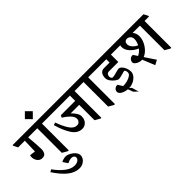

<svg xmlns="http://www.w3.org/2000/svg" viewBox="-77 -1813 3093 3093"><g transform="rotate(-45 1469.5 -266.5)"><path d="M642 -585V-568H540V42H521L433 -8V-568H225L227 -546Q244 -359 244 -282Q244 -239 225 -204Q206 -169 153 -169Q115 -169 89 -190Q63 -211 50.5 -241Q38 -271 38 -297Q38 -325 44 -343L142 -330L149 -568H-3L-40 -639V-657H603Z M433 284Q484 284 515 262Q546 240 546 208Q546 189 529.5 173.5Q513 158 486 158Q439 158 390 185L334 102Q353 91 381.5 83Q410 75 431 75Q470 75 514.5 98.5Q559 122 589.5 159Q620 196 620 233Q620 268 600 299.5Q580 331 543 351Q506 371 459 371Q361 371 268.5 298Q176 225 82 82L123 57Q195 158 276 221Q357 284 433 284Z M576 -813 486 -722 396 -813 486 -904Z M1385 -567H1282V43H1265L1177 -7V-357H983Q1026 -317 1051 -275Q1076 -233 1076 -198Q1076 -154 1058 -119.5Q1040 -85 1009 -66Q978 -47 942 -47Q835 -47 766.5 -156.5Q698 -266 658 -415L702 -430Q741 -316 794.5 -231.5Q848 -147 920 -147Q953 -147 974 -169.5Q995 -192 995 -225Q995 -272 944.5 -323Q894 -374 832 -410L849 -448H1177V-568H639L602 -639V-657H1347L1385 -585Z M1695 -585V-568H1593V42H1575L1487 -8V-568H1382L1345 -639V-657H1657Z M1840 -336Q1840 -318 1850 -302.5Q1860 -287 1872 -287Q1907 -287 1976 -308Q2022 -321 2037 -321Q2064 -321 2090 -294.5Q2116 -268 2132 -227Q2148 -186 2148 -147Q2148 -103 2118 -65Q2088 -27 2039.5 -3.5Q1991 20 1939 21L1972 50L2006 169L1942 108L1909 20Q1847 15 1800.5 -12Q1754 -39 1754 -77Q1754 -98 1765.5 -114.5Q1777 -131 1794 -140.5Q1811 -150 1825 -150Q1833 -150 1843 -148L1893 -69Q1945 -70 1993 -83.5Q2041 -97 2071.5 -120Q2102 -143 2102 -173Q2102 -190 2095.5 -208Q2089 -226 2080 -231Q2063 -231 2014 -216Q1952 -198 1927 -198Q1904 -198 1867.5 -224.5Q1831 -251 1804 -289.5Q1777 -328 1777 -363Q1777 -427 1804 -460Q1831 -493 1877 -493H2005V-568H1692L1655 -639V-657H2180L2219 -585V-568H2111V-400H1903Q1868 -400 1854 -380.5Q1840 -361 1840 -336Z M2877 -568V42H2858L2771 -8V-568H2605Q2646 -521 2646 -453Q2646 -397 2620.5 -338.5Q2595 -280 2551.5 -233.5Q2508 -187 2456 -167L2576 14L2496 58L2409 -155Q2402 -154 2390 -154Q2367 -154 2337 -165.5Q2307 -177 2286 -196Q2265 -215 2265 -236Q2265 -258 2277 -276.5Q2289 -295 2307 -305.5Q2325 -316 2340 -316Q2353 -316 2359 -313L2405 -243Q2458 -267 2499 -319Q2424 -351 2371 -409Q2318 -467 2318 -533Q2318 -552 2324 -568H2217L2180 -639V-657H2941L2979 -585V-568ZM2471 -567Q2446 -567 2429 -550.5Q2412 -534 2412 -503Q2412 -461 2446.5 -421.5Q2481 -382 2527 -364Q2557 -424 2557 -480Q2557 -514 2533.5 -540.5Q2510 -567 2471 -567Z"/></g></svg>

Font: Martel
Style: Bold
Weight: 700
Designer: Dan Reynolds
Foundry: Dan Reynolds
Version: Version 1.001; ttfautohint (v1.1) -l 5 -r 5 -G 72 -x 0 -D la